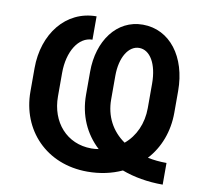

<svg xmlns="http://www.w3.org/2000/svg" viewBox="-82 -829 1005 929"><g transform="rotate(10 421.0 -364.0)"><path d="M775.2 8.5V-98C741.8 -98 710.9 -101.2 682.2 -107.2C738.3 -168.3 770.2 -251.1 770.2 -343.8V-450.3C770.2 -618.3 679.7 -737.2 546.9 -737.2C419 -737.2 334.5 -620.7 334.5 -468.8V-355.1C334.5 -255 372.9 -169.4 440.3 -107.2C429 -105.1 417.3 -104 404.8 -104C283.4 -104 202.1 -197.8 202.1 -323.9V-439.6C202.1 -544.4 250.7 -623.2 318.9 -623.2V-737.9C168.3 -737.9 66.8 -607.6 66.8 -438.9V-323.9C66.8 -135.7 202.4 9.9 404.8 9.9C467.7 9.9 524.5 -2.8 573.9 -25.6C632.5 -3.6 700.3 8.5 775.2 8.5ZM458.1 -354.4V-470.2C458.1 -561.8 497.2 -623.2 549 -623.2C601.6 -623.2 639.9 -562.1 639.9 -463.8V-343.8C639.9 -267.8 609.7 -201.7 558.6 -159.4C494 -204.2 458.1 -272.4 458.1 -354.4Z"/></g></svg>

Font: Margiela Sans Semi Bold
Style: Regular
Weight: 600
Designer: Stefan Endress, Andreas Faust
Version: Version 1.100;FEAKit 1.0